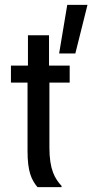

<svg xmlns="http://www.w3.org/2000/svg" viewBox="-20 -770 382 790"><path d="M290 -550 340 -750H256.7L223.3 -550ZM233.3 0V-5C205.8 -35 183.3 -71.7 183.3 -163.3V-430H266.7V-500H181.7V-625H95V-500H25V-430H93.3V-149.2C93.3 -64.2 109.2 -30 134.2 0Z"/></svg>

Font: Familjen Grotesk
Style: Regular
Weight: 400
Designer: Anders Wikstroem, Jonas Baeckman, Matilda Gysing, Kristian Moeller
Foundry: Familjen STHLM AB
Version: Version 2.000